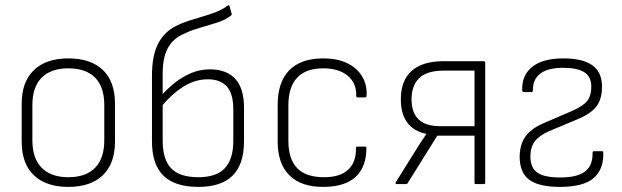

<svg xmlns="http://www.w3.org/2000/svg" viewBox="-20 -722 2439 753"><path d="M248 11Q161 11 113 -34.5Q65 -80 65 -167V-315Q65 -401 113 -447Q161 -493 248 -493Q336 -493 383.5 -447.5Q431 -402 431 -315V-167Q431 -81 383.5 -35Q336 11 248 11ZM248 -27Q317 -27 353 -64Q389 -101 389 -172V-310Q389 -381 353 -417.5Q317 -454 248 -454Q180 -454 143.5 -417.5Q107 -381 107 -310V-172Q107 -101 143.5 -64Q180 -27 248 -27Z M758 11Q666 11 621 -33Q576 -77 576 -168V-425Q576 -501 598.5 -547.5Q621 -594 668 -619Q691 -631 718.5 -640Q746 -649 774 -657Q802 -665 827.5 -675Q853 -685 873 -700Q876 -702 877.5 -701.5Q879 -701 880 -698L888 -670Q890 -665 887 -662Q865 -644 832 -633.5Q799 -623 762.5 -612.5Q726 -602 694 -586Q655 -567 636.5 -530Q618 -493 618 -433V-172Q618 -96 651.5 -61.5Q685 -27 758 -27Q829 -27 862 -62.5Q895 -98 895 -170V-292Q895 -355 869.5 -383Q844 -411 795 -411Q744 -411 697.5 -381Q651 -351 611 -302L610 -344Q635 -373 664.5 -396.5Q694 -420 728.5 -435Q763 -450 804 -450Q868 -450 902.5 -413Q937 -376 937 -299V-168Q937 -78 892.5 -33.5Q848 11 758 11Z M1251 11Q1162 12 1115.5 -34Q1069 -80 1069 -166V-310Q1069 -400 1114.5 -446.5Q1160 -493 1248 -493Q1301 -493 1339 -475.5Q1377 -458 1398 -426Q1419 -394 1418 -350Q1418 -340 1412 -340H1382Q1377 -340 1377 -348Q1378 -397 1343 -425.5Q1308 -454 1248 -454Q1180 -454 1145.5 -417.5Q1111 -381 1111 -308V-170Q1111 -98 1145.5 -62.5Q1180 -27 1251 -27Q1313 -27 1345 -56Q1377 -85 1376 -140Q1376 -147 1381 -147H1412Q1417 -147 1417 -142Q1417 -68 1375.5 -29Q1334 10 1251 11Z M1536 0Q1529 0 1532 -7L1607 -127Q1618 -145 1629 -162Q1640 -179 1652 -196V-197Q1603 -207 1577.5 -241Q1552 -275 1552 -332Q1552 -406 1594.5 -444Q1637 -482 1720 -482H1877Q1883 -482 1883 -476V-5Q1883 0 1877 0H1846Q1841 0 1841 -5V-190H1695L1579 -4Q1577 0 1573 0ZM1707 -227H1841V-445H1720Q1655 -445 1624.5 -416Q1594 -387 1594 -332Q1594 -280 1622 -253.5Q1650 -227 1707 -227Z M2176 11Q2095 11 2057 -16Q2019 -43 2018 -105Q2018 -154 2040 -185.5Q2062 -217 2110 -238L2226 -288Q2269 -307 2284 -327.5Q2299 -348 2299 -382Q2299 -421 2272 -438.5Q2245 -456 2189 -456Q2128 -456 2098.5 -433Q2069 -410 2070 -368Q2070 -361 2065 -361H2034Q2029 -361 2028 -368Q2026 -427 2067.5 -460Q2109 -493 2190 -493Q2265 -493 2303 -466Q2341 -439 2341 -382Q2341 -335 2320.5 -306.5Q2300 -278 2249 -256L2132 -207Q2094 -190 2077 -167Q2060 -144 2060 -107Q2061 -63 2088 -44.5Q2115 -26 2177 -26Q2244 -26 2274.5 -49.5Q2305 -73 2304 -122Q2304 -129 2309 -129H2340Q2344 -129 2345 -128Q2346 -127 2346 -123Q2348 -58 2308 -23.5Q2268 11 2176 11Z"/></svg>

Font: Sofia Sans Semi Condensed ExtraLight
Style: Regular
Weight: 250
Version: Version 4.100